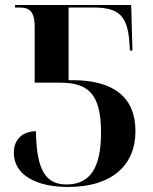

<svg xmlns="http://www.w3.org/2000/svg" viewBox="-20 -734 609 764"><path d="M251 10C425 10 519 -76 519 -212C519 -348 431 -415 268 -415H253V-704H353C454 -704 488 -670 495 -563L497 -533H507L502 -714H40V-704H56C91 -704 118 -696 118 -627V-405H218C327 -405 382 -366 382 -206C382 -72 342 0 245 0C166 0 125 -50 123 -212C68 -211 35 -178 35 -126C35 -38 124 10 251 10Z"/></svg>

Font: Noto Serif Display SemiBold
Style: Regular
Weight: 600
Designer: Monotype Design Team
Foundry: Monotype Imaging Inc.
Version: Version 2.009